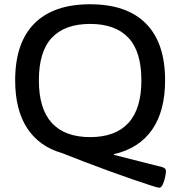

<svg xmlns="http://www.w3.org/2000/svg" viewBox="-20 -727 844 899"><path d="M725 152Q719 152 685 141Q651 130 600 112.5Q549 95 490 73.5Q431 52 373.5 30Q316 8 271 -10Q163 -41 107 -127Q51 -213 51 -351Q51 -526 140.5 -616.5Q230 -707 402 -707Q574 -707 663.5 -616.5Q753 -526 753 -351Q753 -207 692 -119.5Q631 -32 513 -5V-2L738 55Q757 60 757 73Q757 84 753 103Q749 122 742 137Q735 152 725 152ZM402 -85Q520 -85 581 -151Q642 -217 642 -351Q642 -486 581 -550.5Q520 -615 402 -615Q284 -615 223 -550.5Q162 -486 162 -351Q162 -217 223 -151Q284 -85 402 -85Z"/></svg>

Font: Asap Semi Expanded Medium
Style: Regular
Weight: 500
Width: 6
Designer: Pablo Cosgaya
Foundry: Omnibus-Type
Version: Version 3.001; ttfautohint (v1.8.4.7-5d5b)